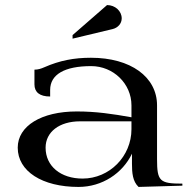

<svg xmlns="http://www.w3.org/2000/svg" viewBox="-20 -733 750 758"><path d="M266.5 -580.4 424.5 -618.2C445.5 -623.3 460.5 -640 460.5 -660.4C460.5 -689.4 434.6 -713 402.6 -713L266.5 -594.4ZM50 -150C50 -57 146.2 5 290 5C383.3 5 463.8 -48.7 501 -126.2V-87C501 -50.8 503.5 -17.2 527 5L700 0V-8C610 -8 600 -17.9 600 -105V-317C600 -429.5 495.6 -505 339 -505C272.5 -505 215.8 -494.2 155 -467.5C141.9 -461.7 130.1 -458 116 -458V-400C116 -368.8 136.7 -352 178 -352V-378C178 -439 234.9 -472 340 -472C427.5 -472 499 -402.6 499 -317V-270C423.6 -283.4 359.3 -293 283 -293C143.4 -293 50 -235.8 50 -150ZM160 -150C160 -212.2 214.4 -254 296 -254H499V-223C499 -115.7 412.2 -28 306 -28C219.8 -28 160 -76.8 160 -150Z"/></svg>

Font: Prida01
Style: Bold
Weight: 700
Designer: gluk
Foundry: gluk
Version: Version 00.072